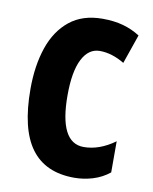

<svg xmlns="http://www.w3.org/2000/svg" viewBox="-69 -611 538 674"><g transform="rotate(10 199.5 -273.5)"><path d="M241 10Q138 10 87 -59Q36 -128 36 -271Q36 -354 58 -418.5Q80 -483 126 -520Q172 -557 243 -557Q284 -557 316.5 -548Q349 -539 377 -521L341 -417Q296 -444 253 -444Q213 -444 190.5 -400Q168 -356 168 -271Q168 -102 255 -102Q311 -102 366 -142V-31Q340 -10 307.5 0Q275 10 241 10Z"/></g></svg>

Font: Noto Sans Arabic ExtCond
Style: Bold
Weight: 700
Width: 2
Designer: Monotype Design Team, Nadine Chahine, Nizar Qandah and Khaled Hosny
Foundry: Monotype Imaging Inc.
Version: Version 2.012; ttfautohint (v1.8.4.7-5d5b)